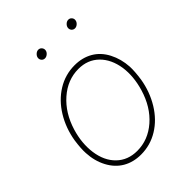

<svg xmlns="http://www.w3.org/2000/svg" viewBox="-207 -832 954 954"><g transform="rotate(-45 269.5 -355.0)"><path d="M39.1 -274.4Q51.3 -348.1 88.4 -408.7Q125.5 -469.2 181.2 -503.7Q236.8 -538.1 302.7 -538.1Q356.4 -538.1 397.9 -514.2Q439.5 -490.2 463.9 -443.1Q488.3 -396 491.7 -338.9Q493.2 -305.7 485.8 -253.9Q473.6 -180.2 436.3 -119.1Q398.9 -58.1 343.5 -24.2Q288.1 9.8 222.7 9.8Q168.5 9.8 127.2 -14.4Q85.9 -38.6 61.3 -85.2Q36.6 -131.8 33.7 -189.9Q31.7 -222.7 39.1 -274.4ZM62 -169.9Q71.8 -99.1 114.3 -57.9Q156.7 -16.6 222.2 -16.6Q298.8 -16.6 360.6 -70.3Q422.4 -124 449.7 -215.3Q472.2 -291 462.9 -358.4Q452.1 -429.2 409.9 -470.5Q367.7 -511.7 303.2 -511.7Q226.6 -511.7 164.6 -457.3Q102.5 -402.8 75.2 -313Q52.7 -238.3 62 -169.9ZM199.7 -693.4Q201.2 -703.6 210.2 -711.9Q219.2 -720.2 229.5 -720.2Q240.7 -720.2 247.8 -711.7Q254.9 -703.1 253.4 -692.4Q252 -682.1 242.7 -674.1Q233.4 -666 223.1 -666Q211.9 -666 205.1 -674.3Q198.2 -682.6 199.7 -693.4ZM410.6 -693.4Q412.1 -703.6 420.9 -711.9Q429.7 -720.2 440.4 -720.2Q451.7 -720.2 458.7 -711.7Q465.8 -703.1 463.9 -692.4Q462.4 -682.1 453.4 -674.1Q444.3 -666 434.1 -666Q422.9 -666 416 -674.3Q409.2 -682.6 410.6 -693.4Z"/></g></svg>

Font: Roboto Thin
Style: Italic
Weight: 250
Italic angle: -12°
Designer: Google
Version: Version 2.134; 2016